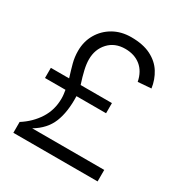

<svg xmlns="http://www.w3.org/2000/svg" viewBox="-169 -855 937 983"><g transform="rotate(30 300.0 -363.0)"><path d="M47 0V-64Q105 -101 139 -154.5Q173 -208 173 -275Q173 -288 171.5 -300Q170 -312 168 -324H47V-384H155Q142 -425 133 -459Q124 -493 124 -529Q124 -585 150 -629.5Q176 -674 221.5 -700Q267 -726 326 -726Q396 -726 442.5 -702.5Q489 -679 514 -639Q539 -599 546 -550L468 -544Q457 -600 420.5 -629.5Q384 -659 329 -659Q268 -659 231 -619Q194 -579 194 -519Q194 -493 201.5 -460Q209 -427 223 -384H408V-324H233Q236 -232 211 -170Q186 -108 119 -68H545V0Z"/></g></svg>

Font: Geist Mono Light
Style: Regular
Weight: 300
Monospace: yes
Designer: Basement.studio, Andrés Briganti, Mateo Zaragoza
Foundry: Basement.studio, Vercel, Andrés Briganti, Guido Ferreyra, Mateo Zaragoza
Version: Version 1.500; ttfautohint (v1.8.4.7-5d5b)